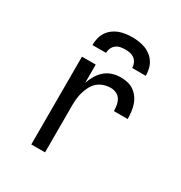

<svg xmlns="http://www.w3.org/2000/svg" viewBox="-175 -877 949 1004"><g transform="rotate(30 300.0 -375.0)"><path d="M157 0V-530H240V-420Q248 -444 261 -466Q274 -488 293 -505Q312 -522 337 -530Q362 -538 387 -538Q408 -538 429 -533.5Q450 -529 467 -517Q484 -505 496.5 -487.5Q509 -470 515.5 -450Q522 -430 524.5 -409Q527 -388 527 -367H444Q444 -384 441 -401.5Q438 -419 429 -434Q420 -449 404 -456.5Q388 -464 370 -464Q349 -464 328.5 -457.5Q308 -451 292 -437Q276 -423 266 -404Q256 -385 250 -364.5Q244 -344 242 -323Q240 -302 240 -281V0ZM174 -610Q174 -630 178.5 -650Q183 -670 193.5 -687Q204 -704 220.5 -717Q237 -730 255.5 -737Q274 -744 294.5 -747Q315 -750 335 -750Q355 -750 375.5 -747Q396 -744 414.5 -737Q433 -730 449.5 -717Q466 -704 476.5 -687Q487 -670 491.5 -650Q496 -630 496 -610H414Q414 -625 408 -638.5Q402 -652 390.5 -661Q379 -670 364.5 -673Q350 -676 335 -676Q320 -676 305.5 -673Q291 -670 279.5 -661Q268 -652 262 -638.5Q256 -625 256 -610Z"/></g></svg>

Font: Iosevka Curly Extended
Style: Regular
Weight: 400
Width: 7
Monospace: yes
Designer: Belleve Invis
Foundry: Belleve Invis
Version: Version 11.1.0; ttfautohint (v1.8.3)